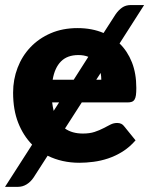

<svg xmlns="http://www.w3.org/2000/svg" viewBox="-26 -638 592 762"><path d="M208.5 -231.5H181Q183.5 -212.5 187 -198ZM324.5 -412.5Q307.5 -419.5 285 -419.5Q241 -419.5 216 -394.2Q191 -369 183 -321.5H266.5ZM376 -321.5Q376 -334.5 373.5 -348.5L356 -321.5ZM298.5 -231.5 232 -128Q260 -108 303 -108Q330 -108 349.5 -114.5Q369 -121 384.2 -129Q399.5 -137 412.2 -143.5Q425 -150 439 -150Q457.5 -150 467 -136.5L512 -81Q488 -53.5 460.2 -36.2Q432.5 -19 403.2 -9.2Q374 0.5 344.8 4.2Q315.5 8 289 8Q220 8 163 -20L107 67Q95.5 84 79.5 93.8Q63.5 103.5 46 103.5H-6L101.5 -64Q66.5 -99.5 46.2 -150.8Q26 -202 26 -270.5Q26 -322.5 43.8 -369Q61.5 -415.5 94.8 -450.5Q128 -485.5 175.2 -506Q222.5 -526.5 282 -526.5Q339 -526.5 385 -507L433 -581.5Q444.5 -598 458.8 -608Q473 -618 494 -618H546L448.5 -465.5Q480 -435 497.5 -390.8Q515 -346.5 515 -289Q515 -271.5 513.5 -260.5Q512 -249.5 508 -243Q504 -236.5 497.2 -234Q490.5 -231.5 480 -231.5Z"/></svg>

Font: Lato 2
Style: Regular
Weight: 900
Designer: Lukasz Dziedzic with Adam Twardoch and Botio Nikoltchev
Foundry: tyPoland Lukasz Dziedzic
Version: Version 2.015; 2015-08-06; http://www.latofonts.com/